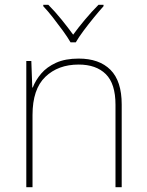

<svg xmlns="http://www.w3.org/2000/svg" viewBox="-20 -783 613 803"><path d="M309 -538Q395 -538 442 -491Q489 -444 489 -346V0H463V-345Q463 -433 422.5 -473Q382 -513 309 -513Q223 -513 169.5 -461.5Q116 -410 116 -302V0H90V-528H111L115 -417H117Q129 -448 152.5 -475.5Q176 -503 214.5 -520.5Q253 -538 309 -538ZM275 -606Q263 -627 243 -654.5Q223 -682 201.5 -709.5Q180 -737 161 -757V-763H182Q210 -735 237.5 -701Q265 -667 286 -638Q307 -667 335.5 -701Q364 -735 392 -763H413V-757Q395 -737 372.5 -709.5Q350 -682 329.5 -654.5Q309 -627 297 -606Z"/></svg>

Font: Noto Sans Myanmar UI Thin
Style: Regular
Weight: 100
Designer: Monotype Design Team
Foundry: Monotype Imaging Inc.
Version: Version 2.103; ttfautohint (v1.8.4.7-5d5b)